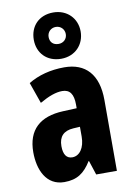

<svg xmlns="http://www.w3.org/2000/svg" viewBox="-94 -900 665 968"><g transform="rotate(-10 239.0 -416.0)"><path d="M248 -605C320 -605 368 -657 368 -724C368 -792 318 -842 248 -842C175 -842 128 -793 128 -723C128 -655 175 -605 248 -605ZM248 -681C219 -681 204 -699 204 -724C204 -749 223 -768 248 -768C273 -768 292 -749 292 -724C292 -699 273 -681 248 -681ZM255 -560C184 -560 121 -543 70 -512L108 -404C155 -431 192 -444 224 -444C263 -444 281 -418 281 -365V-346L211 -343C92 -338 27 -280 27 -165C27 -76 63 10 156 10C222 10 259 -17 294 -73H296L320 0H426V-363C426 -494 363 -560 255 -560ZM247 -249 281 -251V-201C281 -143 254 -106 217 -106C188 -106 172 -127 172 -171C172 -220 197 -246 247 -249Z"/></g></svg>

Font: Noto Sans Thai Looped ExtraCondensed ExtraBold
Style: Regular
Weight: 800
Width: 2
Designer: Sasikarn Vongin, Ben Mitchell
Foundry: The Fontpad Ltd
Version: Version 1.001